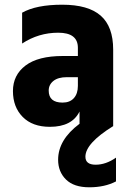

<svg xmlns="http://www.w3.org/2000/svg" viewBox="-20 -536 551 816"><path d="M473 235Q425 260 359.5 260Q294 260 260.5 227Q227 194 227 143Q227 58 318 -10V-62Q286 3 192 3Q118 3 76.5 -39Q35 -81 35 -149Q35 -217 88.5 -257.5Q142 -298 247 -298H311V-333Q311 -397 227.5 -397Q144 -397 74 -351V-482Q134 -516 244.5 -516Q355 -516 408 -469.5Q461 -423 461 -325V0Q343 73 343 130Q343 164 386.5 164Q430 164 473 134ZM246 -100Q277 -100 294 -119Q311 -138 311 -171V-208H264Q227 -208 207 -192Q187 -176 187 -151Q187 -100 246 -100Z"/></svg>

Font: Hind Colombo
Style: Bold
Weight: 700
Designer: Jyotish Sonowal, Aditi Pimprikar
Foundry: Indian Type Foundry
Version: Version 1.000;PS 1.0;hotconv 1.0.86;makeotf.lib2.5.63406; tt